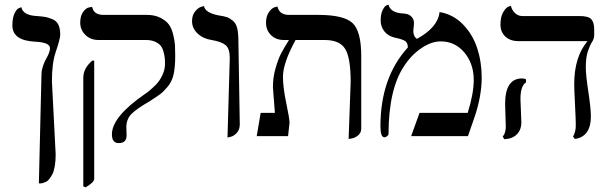

<svg xmlns="http://www.w3.org/2000/svg" viewBox="-20 -585 2615 825"><path d="M147 203.1 158.2 -264.2Q158.2 -298.8 185.1 -345.2Q194.8 -365.2 194.8 -377.9Q194.8 -402.8 131.8 -405.8Q32.7 -410.6 33.2 -476.1Q33.2 -508.3 42.5 -527.6Q51.8 -546.9 62 -550.3L71.8 -554.2Q78.6 -519 138.2 -516.1Q163.1 -514.2 175.5 -512Q188 -509.8 205.6 -502.4Q223.1 -495.1 231 -478.5Q238.8 -461.9 238.8 -435.1Q238.8 -418.9 219.2 -360.8Q203.1 -314 203.1 -235.8L219.2 78.1Q219.2 106 215.6 127.9Q211.9 149.9 205.6 162.4Q199.2 174.8 192.1 183.8Q185.1 192.9 177 196.5Q168.9 200.2 163.6 201.7Q158.2 203.1 152.3 203.1Z M347.7 220.2 337.9 215.8V-251Q337.9 -291 376 -324.2H384.8V184.1Q384.8 198.2 347.7 220.2ZM522.9 -38.1Q522.9 -35.2 523.4 -23.2Q523.9 -11.2 523.9 -2.9Q523.9 30.3 489.7 29.8Q460.9 29.8 460.9 -7.8Q460.9 -83 601.6 -180.2Q609.4 -185.1 621.1 -194.6Q632.8 -204.1 649.7 -220.9Q666.5 -237.8 677.7 -262Q689 -286.1 689 -310.1Q689 -327.1 687.7 -338.1Q686.5 -349.1 682.1 -364.5Q677.7 -379.9 669.7 -389.4Q661.6 -398.9 645.8 -406Q629.9 -413.1 606.9 -413.1H403.8Q368.7 -413.1 346.7 -435.1Q324.7 -457 324.7 -487.8Q324.7 -516.6 337.2 -533.7Q349.6 -550.8 362.8 -553.2L376 -555.2Q382.8 -521 424.8 -521H610.8Q645 -521 669.4 -508.5Q693.8 -496.1 705.8 -479.5Q717.8 -462.9 724.4 -435.5Q731 -408.2 731.9 -390.1Q732.9 -372.1 732.9 -344.2Q732.9 -298.3 726.3 -267.1Q719.7 -235.8 701.2 -213.4Q682.6 -190.9 667.7 -179.9Q652.8 -168.9 619.6 -147.9Q566.4 -117.2 544.7 -95.2Q522.9 -73.2 522.9 -38.1Z M957.5 5.9 967.3 -335.9Q967.3 -376 949.7 -390.9Q932.1 -405.8 889.2 -413.1Q852.1 -418.9 828.6 -441.4Q805.2 -463.9 805.2 -494.1Q805.2 -519 817.6 -534.9Q830.1 -550.8 843.3 -555.2L856.4 -559.1Q861.3 -530.3 918.5 -519Q944.3 -515.1 955.8 -511Q967.3 -506.8 980.7 -495.8Q994.1 -484.9 999.3 -463.4Q1004.4 -441.9 1004.4 -405.8L1010.3 -50.8Q1010.3 -27.8 997.3 -13.9Q984.4 0 970.7 2.9Z M1478 12.2 1486.8 -233.9Q1486.8 -335.9 1463.4 -374.5Q1439.9 -413.1 1375 -413.1H1250Q1196.3 -314.9 1195.8 -255.9Q1195.8 -210 1210 -142.1Q1224.1 -74.2 1224.1 -58.1L1217.8 0H1083L1100.1 -100.1H1161.1Q1160.2 -114.3 1158 -141.1Q1155.8 -168 1154.3 -188Q1152.8 -208 1152.8 -211.9Q1152.8 -252.9 1164.1 -292Q1175.3 -331.1 1187.7 -355Q1200.2 -378.9 1221.7 -413.1H1200.2Q1165 -413.1 1144 -434.6Q1123 -456.1 1123 -486.8Q1123 -514.6 1135 -532.2Q1147 -549.8 1159.7 -553.7L1171.9 -557.1Q1180.7 -521 1221.2 -521H1347.2Q1457 -521 1494.6 -486.1Q1532.2 -451.2 1532.2 -344.2V-33.2Q1532.2 -14.2 1518.6 -3.2Q1504.9 7.8 1491.7 9.8Z M1868.7 -533.2Q1926.8 -523.4 1968.8 -480.7Q2010.7 -438 2030.3 -378.4Q2049.8 -318.8 2049.8 -252Q2049.8 -172.9 2019.5 -83L1990.7 0H1746.6L1782.7 -100.1H1989.7Q2015.6 -183.1 2015.6 -241.2Q2015.6 -311 1975.6 -359.1Q1935.5 -407.2 1873.5 -407.2Q1834.5 -407.2 1791.5 -378.7Q1748.5 -350.1 1716.8 -301.8Q1649.9 -202.6 1649.4 -8.8Q1649.4 -4.9 1643.6 0Q1637.7 4.9 1631.8 4.9Q1614.7 4.9 1614.7 -42Q1614.7 -252 1732.4 -380.9Q1732.4 -399.9 1721.9 -408Q1711.4 -416 1677.7 -422.9Q1647.9 -429.7 1631.8 -450Q1615.7 -470.2 1615.7 -497.1Q1615.7 -524.9 1624.3 -542Q1632.8 -559.1 1641.1 -562L1649.4 -564.9Q1657.2 -532.7 1703.6 -527.8Q1719.7 -526.9 1729.7 -524.4Q1739.7 -522 1749.3 -512Q1758.8 -502 1758.8 -484.9Q1758.8 -476.1 1757.3 -467.5Q1755.9 -459 1755.9 -453.1Q1755.9 -428.2 1771.5 -418Q1861.8 -467.3 1868.7 -533.2Z M2216.3 -159.2Q2216.3 -150.4 2218.3 -109.1Q2220.2 -67.9 2220.2 -58.1Q2220.2 -28.3 2201.7 -8.5Q2183.1 11.2 2147 13.2L2140.1 2Q2153.3 -13.2 2153.3 -41Q2153.3 -49.8 2151.9 -88.9Q2150.4 -127.9 2150.4 -138.2Q2150.4 -248 2223.1 -248Q2232.9 -248 2240.2 -244.1V-231Q2216.3 -216.3 2216.3 -159.2ZM2497.1 -295.9Q2497.1 -262.7 2508.1 -190.4Q2519 -118.2 2519 -85Q2519 2 2450.2 12.2L2442.4 2Q2454.6 -19 2454.1 -48.8Q2454.1 -69.8 2450.7 -136Q2447.3 -202.1 2447.3 -223.1Q2447.3 -340.3 2504.4 -408.2H2209Q2171.9 -408.2 2151.1 -428.2Q2130.4 -448.2 2130.4 -479Q2130.4 -512.2 2141.8 -532Q2153.3 -551.8 2164.1 -556.2L2175.3 -560.1Q2179.2 -542 2192.6 -529.1Q2206.1 -516.1 2224.1 -516.1H2470.2Q2508.3 -516.1 2520.8 -502.4Q2533.2 -488.8 2533.2 -458V-434.1Q2533.2 -418.9 2524.2 -405Q2515.1 -391.1 2506.1 -365Q2497.1 -338.9 2497.1 -295.9Z"/></svg>

Font: Linux Biolinum
Style: Bold
Weight: 700
Designer: Philipp H. Poll
Foundry: Philipp H. Poll
Version: Version 1.3.2 ; ttfautohint (v0.9)